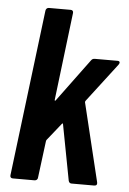

<svg xmlns="http://www.w3.org/2000/svg" viewBox="-51 -739 523 777"><g transform="rotate(5 210.0 -350.0)"><path d="M30 0H119C126 0 132 -5 132 -12L151 -161C151 -163 152 -165 153 -167L209 -237C211 -240 214 -240 214 -236L257 -10C259 -4 262 0 269 0H361C370 0 374 -5 372 -14L295 -332C294 -334 296 -337 297 -339L417 -496C423 -504 421 -511 412 -511H319C313 -511 308 -509 304 -503L177 -331C175 -327 171 -327 172 -332L215 -688C216 -695 212 -700 205 -700H116C109 -700 104 -695 103 -688L20 -12C19 -5 23 0 30 0Z"/></g></svg>

Font: Barlow Condensed SemiBold
Style: Italic
Weight: 600
Width: 3
Italic angle: -7°
Designer: Jeremy Tribby
Foundry: Tribby Type
Version: Version 1.422;hotconv 1.0.109;makeotfexe 2.5.65596